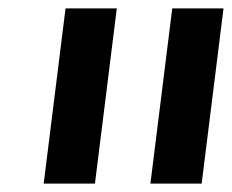

<svg xmlns="http://www.w3.org/2000/svg" viewBox="-20 -905 552 457"><path d="M206 -468 258 -885H136L84 -468ZM460 -468 512 -885H390L338 -468Z"/></svg>

Font: Ny Stormning
Style: FinKur
Weight: 300
Designer: Robert Jablonski, Mew Too
Foundry: Cannot Into Space Fonts
Version: Version 0.90